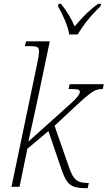

<svg xmlns="http://www.w3.org/2000/svg" viewBox="-20 -976 562 1003"><path d="M429 7Q392 7 369 0Q346 -7 331 -27.5Q316 -48 302 -89L233 -291L123 -199L82 0H40L175 -647Q179 -665 181.5 -682Q184 -699 184 -706Q184 -725 174.5 -730Q165 -735 139 -735H110L116 -760H240L184 -492Q172 -433 156.5 -364Q141 -295 128 -236L354 -439Q397 -478 397 -496Q397 -505 388 -508Q379 -511 338 -511L344 -536H522L517 -511Q499 -511 484.5 -506.5Q470 -502 449.5 -486.5Q429 -471 396 -441L265 -319L342 -98Q353 -67 365 -50Q377 -33 395 -26.5Q413 -20 444 -20L438 7ZM342 -796Q336 -830 318.5 -871.5Q301 -913 283 -943L286 -956H299Q344 -899 370 -838Q393 -866 423 -896.5Q453 -927 492 -956H508L505 -943Q467 -907 437 -869.5Q407 -832 386 -796Z"/></svg>

Font: Noto Serif SemiCondensed ExtraLight
Style: Italic
Weight: 200
Width: 4
Italic angle: -12°
Designer: Monotype Design Team
Foundry: Monotype Imaging Inc.
Version: Version 2.013